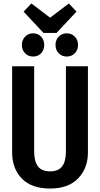

<svg xmlns="http://www.w3.org/2000/svg" viewBox="-20 -1073 577 1107"><path d="M487 -194Q487 -103 430.5 -44.5Q374 14 269 14Q162 14 106 -43.5Q50 -101 50 -194V-691H177V-200Q177 -142 199 -113.5Q221 -85 269 -85Q316 -85 338 -113.5Q360 -142 360 -200V-691H487ZM377 -1053 421 -1006 306 -883H231L116 -1006L161 -1053L269 -971ZM235 -814Q235 -785 217 -766Q199 -747 171 -747Q143 -747 124.5 -766Q106 -785 106 -814Q106 -842 124.5 -861.5Q143 -881 171 -881Q199 -881 217 -861.5Q235 -842 235 -814ZM430 -814Q430 -785 411.5 -766Q393 -747 365 -747Q337 -747 318.5 -766Q300 -785 300 -814Q300 -842 318.5 -861.5Q337 -881 365 -881Q393 -881 411.5 -861.5Q430 -842 430 -814Z"/></svg>

Font: Fira Sans Extra Condensed Medium
Style: Regular
Weight: 500
Width: 1
Designer: Carrois Corporate & Edenspiekermann AG
Foundry: Carrois Corporate GbR & Edenspiekermann AG
Version: Version 4.203